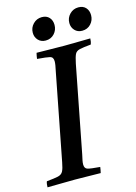

<svg xmlns="http://www.w3.org/2000/svg" viewBox="-142 -945 718 1015"><g transform="rotate(-15 217.0 -437.5)"><path d="M-12 1Q-12 -6 -11 -15Q-10 -24 -7 -31Q36 -35 55.5 -39.5Q75 -44 83 -59Q91 -74 97 -107L189 -581Q193 -599 195 -611.5Q197 -624 197 -633Q197 -656 179.5 -660.5Q162 -665 110 -669Q112 -685 116 -701Q145 -701 188 -700Q231 -699 268 -699Q302 -699 342 -700Q382 -701 410 -701Q410 -684 404 -669Q361 -665 342 -660.5Q323 -656 316 -641.5Q309 -627 302 -593L210 -119Q206 -101 203.5 -89Q201 -77 201 -67Q201 -45 217 -40Q233 -35 285 -31Q284 -24 282.5 -15Q281 -6 279 1Q250 1 212 0Q174 -1 139 -1Q102 -1 59 0Q16 1 -12 1ZM180 -751Q155 -751 139.5 -767.5Q124 -784 124 -808Q124 -836 143.5 -856Q163 -876 191 -876Q217 -876 231.5 -860Q246 -844 246 -819Q246 -791 227.5 -771Q209 -751 180 -751ZM380 -751Q355 -751 339.5 -767.5Q324 -784 324 -808Q324 -836 343.5 -856Q363 -876 391 -876Q417 -876 431.5 -860Q446 -844 446 -819Q446 -791 427.5 -771Q409 -751 380 -751Z"/></g></svg>

Font: Tiro Bangla
Style: Italic
Weight: 400
Italic angle: -11°
Designer: Bangla: John Hudson & Fiona Ross, assisted by Neelakash Kshetrimayum. Latin: John Hudson with Paul Hanslow, assisted by 
Foundry: Tiro Typeworks Ltd.
Version: Version 1.60